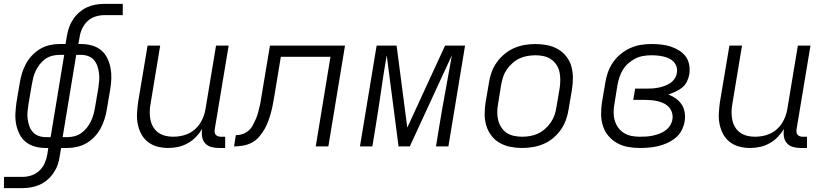

<svg xmlns="http://www.w3.org/2000/svg" viewBox="-40 -755 4260 990"><path d="M-20 215 -19 157H77Q99 157 122 149.5Q145 142 163 125Q181 108 190.5 86Q200 64 204 41L209 8H194Q166 8 139.5 0.5Q113 -7 92.5 -23.5Q72 -40 60 -64.5Q48 -89 43 -116Q38 -143 39.5 -171Q41 -199 45 -228L62 -328Q66 -353 73.5 -377.5Q81 -402 93.5 -425.5Q106 -449 125 -469Q144 -489 166.5 -502.5Q189 -516 214.5 -522Q240 -528 265 -528H298L305 -570Q309 -593 316.5 -614.5Q324 -636 337.5 -656Q351 -676 369.5 -692Q388 -708 409 -717.5Q430 -727 452.5 -731Q475 -735 497 -735H593V-677H497Q475 -677 451.5 -669.5Q428 -662 410.5 -645Q393 -628 383 -606Q373 -584 370 -561L364 -528H379Q407 -528 434 -520.5Q461 -513 481 -496.5Q501 -480 513 -455.5Q525 -431 530 -404Q535 -377 534 -349Q533 -321 528 -292L511 -192Q507 -167 499.5 -142.5Q492 -118 479.5 -94.5Q467 -71 448.5 -51Q430 -31 407 -17.5Q384 -4 358.5 2Q333 8 308 8H275L268 50Q265 73 257.5 94.5Q250 116 236.5 136Q223 156 204.5 172Q186 188 164.5 197.5Q143 207 120.5 211Q98 215 76 215ZM195 -48H221L291 -472H265Q247 -472 228 -467Q209 -462 193 -450.5Q177 -439 165 -423.5Q153 -408 144.5 -390.5Q136 -373 131.5 -355Q127 -337 124 -319L107 -219Q104 -199 102 -180Q100 -161 102.5 -142Q105 -123 111 -105.5Q117 -88 129 -74.5Q141 -61 158.5 -54.5Q176 -48 195 -48ZM283 -48H309Q327 -48 345.5 -53Q364 -58 380 -69.5Q396 -81 408 -96.5Q420 -112 428.5 -129.5Q437 -147 442 -165Q447 -183 450 -201L467 -301Q470 -321 471.5 -340Q473 -359 470.5 -378Q468 -397 462 -414.5Q456 -432 444.5 -445.5Q433 -459 415.5 -465.5Q398 -472 379 -472H353Z M828 8Q799 8 772 1Q745 -6 723.5 -22.5Q702 -39 689 -63Q676 -87 670.5 -114Q665 -141 666.5 -170Q668 -199 672 -228L721 -520H786L736 -218Q732 -197 732 -176.5Q732 -156 736 -136.5Q740 -117 750 -100Q760 -83 776 -71.5Q792 -60 811.5 -55Q831 -50 852 -50Q872 -50 891.5 -53.5Q911 -57 930 -65.5Q949 -74 965 -88Q981 -102 992 -119.5Q1003 -137 1010 -156Q1017 -175 1020 -195L1074 -520H1139L1067 -87Q1066 -80 1067 -72.5Q1068 -65 1072.5 -60Q1077 -55 1084 -52.5Q1091 -50 1098 -50H1121V8H1088Q1068 8 1049.5 3Q1031 -2 1018.5 -15.5Q1006 -29 1002.5 -48Q999 -67 1002 -87L1003 -91Q989 -68 970 -48.5Q951 -29 927.5 -16Q904 -3 878.5 2.5Q853 8 828 8Z M1167 0 1176 -58Q1193 -58 1210 -63.5Q1227 -69 1241 -81Q1255 -93 1263.5 -109Q1272 -125 1279 -141Q1286 -157 1290.5 -174Q1295 -191 1299 -207.5Q1303 -224 1305.5 -241Q1308 -258 1311 -275L1352 -520H1739L1653 0H1588L1664 -462H1408L1376 -268Q1372 -245 1368 -222.5Q1364 -200 1358 -177.5Q1352 -155 1344 -132.5Q1336 -110 1324 -89Q1312 -68 1295.5 -49Q1279 -30 1257.5 -19Q1236 -8 1212.5 -4Q1189 0 1167 0Z M1816 0 1902 -520H2005L2060 -97L2255 -520H2358L2272 0H2208L2225 -104Q2240 -195 2257 -286.5Q2274 -378 2290 -470L2073 0H2015L1954 -470Q1938 -378 1925 -286.5Q1912 -195 1897 -104L1880 0Z M2652 8Q2621 8 2591 2Q2561 -4 2536 -18.5Q2511 -33 2493.5 -56Q2476 -79 2467.5 -107Q2459 -135 2459 -166Q2459 -197 2464 -228L2481 -328Q2485 -355 2494.5 -382Q2504 -409 2521.5 -433.5Q2539 -458 2562 -477Q2585 -496 2612 -507.5Q2639 -519 2666.5 -523.5Q2694 -528 2721 -528Q2752 -528 2782 -522Q2812 -516 2837 -501.5Q2862 -487 2880 -464Q2898 -441 2906 -413Q2914 -385 2914 -354Q2914 -323 2909 -292L2892 -192Q2888 -165 2878.5 -138Q2869 -111 2852 -86.5Q2835 -62 2812 -43Q2789 -24 2762 -12.5Q2735 -1 2707 3.5Q2679 8 2652 8ZM2652 -50Q2672 -50 2693 -53.5Q2714 -57 2733.5 -66Q2753 -75 2770 -90Q2787 -105 2799.5 -123Q2812 -141 2819 -161Q2826 -181 2829 -202L2846 -302Q2849 -323 2849 -344.5Q2849 -366 2844.5 -385.5Q2840 -405 2828.5 -422Q2817 -439 2800.5 -450Q2784 -461 2763.5 -465.5Q2743 -470 2722 -470Q2702 -470 2680.5 -466.5Q2659 -463 2639.5 -454Q2620 -445 2603 -430Q2586 -415 2573.5 -397Q2561 -379 2554.5 -359Q2548 -339 2544 -318L2528 -218Q2524 -197 2524 -175.5Q2524 -154 2529 -134.5Q2534 -115 2545 -98Q2556 -81 2572.5 -70Q2589 -59 2610 -54.5Q2631 -50 2652 -50Z M3259 8Q3228 8 3197.5 2.5Q3167 -3 3141.5 -17.5Q3116 -32 3097 -54.5Q3078 -77 3069 -105.5Q3060 -134 3059.5 -165Q3059 -196 3064 -228L3081 -328Q3085 -355 3094.5 -382Q3104 -409 3120.5 -433Q3137 -457 3160 -476Q3183 -495 3209.5 -507Q3236 -519 3263.5 -523.5Q3291 -528 3318 -528Q3343 -528 3368 -525.5Q3393 -523 3416.5 -515.5Q3440 -508 3460.5 -495.5Q3481 -483 3495 -464.5Q3509 -446 3513.5 -421.5Q3518 -397 3514 -371Q3511 -353 3502 -334.5Q3493 -316 3477.5 -303.5Q3462 -291 3443.5 -282.5Q3425 -274 3406 -268Q3427 -260 3445 -247Q3463 -234 3475 -216Q3487 -198 3490.5 -175Q3494 -152 3490 -128Q3486 -105 3474.5 -82.5Q3463 -60 3443 -44Q3423 -28 3400 -17.5Q3377 -7 3353.5 -1.5Q3330 4 3306 6Q3282 8 3259 8ZM3259 -50Q3276 -50 3292.5 -51Q3309 -52 3325.5 -55.5Q3342 -59 3358.5 -65Q3375 -71 3390 -81.5Q3405 -92 3414.5 -107Q3424 -122 3427 -138Q3430 -156 3425.5 -172.5Q3421 -189 3410 -201.5Q3399 -214 3384 -221.5Q3369 -229 3352.5 -233Q3336 -237 3318.5 -238.5Q3301 -240 3283 -240H3225L3235 -298H3293Q3308 -298 3323.5 -299Q3339 -300 3354.5 -303Q3370 -306 3385.5 -311.5Q3401 -317 3415 -326Q3429 -335 3438.5 -349.5Q3448 -364 3450 -379Q3453 -395 3448.5 -410Q3444 -425 3434 -436Q3424 -447 3410 -453.5Q3396 -460 3381 -463.5Q3366 -467 3350.5 -468.5Q3335 -470 3318 -470Q3298 -470 3277 -466.5Q3256 -463 3237 -453.5Q3218 -444 3201 -429.5Q3184 -415 3172.5 -396.5Q3161 -378 3154.5 -358.5Q3148 -339 3144 -318L3128 -218Q3124 -197 3124 -175Q3124 -153 3130 -133Q3136 -113 3148 -96.5Q3160 -80 3177.5 -69Q3195 -58 3216.5 -54Q3238 -50 3259 -50Z M3828 8Q3799 8 3772 1Q3745 -6 3723.5 -22.5Q3702 -39 3689 -63Q3676 -87 3670.5 -114Q3665 -141 3666.5 -170Q3668 -199 3672 -228L3721 -520H3786L3736 -218Q3732 -197 3732 -176.5Q3732 -156 3736 -136.5Q3740 -117 3750 -100Q3760 -83 3776 -71.5Q3792 -60 3811.5 -55Q3831 -50 3852 -50Q3872 -50 3891.5 -53.5Q3911 -57 3930 -65.5Q3949 -74 3965 -88Q3981 -102 3992 -119.5Q4003 -137 4010 -156Q4017 -175 4020 -195L4074 -520H4139L4067 -87Q4066 -80 4067 -72.5Q4068 -65 4072.5 -60Q4077 -55 4084 -52.5Q4091 -50 4098 -50H4121V8H4088Q4068 8 4049.5 3Q4031 -2 4018.5 -15.5Q4006 -29 4002.5 -48Q3999 -67 4002 -87L4003 -91Q3989 -68 3970 -48.5Q3951 -29 3927.5 -16Q3904 -3 3878.5 2.5Q3853 8 3828 8Z"/></svg>

Font: Iosevka Light Extended
Style: Italic
Weight: 300
Width: 7
Italic angle: -9°
Monospace: yes
Designer: Belleve Invis
Foundry: Belleve Invis
Version: Version 32.5.0; ttfautohint (v1.8.4)